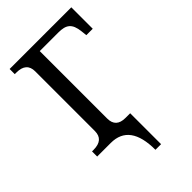

<svg xmlns="http://www.w3.org/2000/svg" viewBox="-273 -805 1107 1107"><g transform="rotate(-45 280.5 -252.0)"><path d="M38.1 0H148.9C252 0 303.2 69.8 303.2 210H349.1V-42H311C259.8 -42 233.9 -65.9 233.9 -113.8V-664.1H384.8C447.8 -664.1 477.1 -645 484.9 -574.2L488.8 -539.1H541V-713.9H38.1V-671.9H50.8C105.5 -671.9 132.8 -647.9 132.8 -600.1V-113.8C132.8 -65.9 105.5 -42 50.8 -42H38.1Z"/></g></svg>

Font: The Erased English
Style: Regular
Weight: 400
Designer: Monotype Design team + ligartures altered by 180 Amsterdam
Foundry: Monotype Imaging Inc.
Version: Version 1.030;Glyphs 3.1.2 (3151)